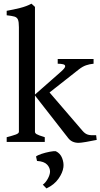

<svg xmlns="http://www.w3.org/2000/svg" viewBox="-20 -777 549 1051"><path d="M492.2 -428.2Q470.7 -426.3 451.4 -419.7Q432.1 -413.1 411.6 -397L214.8 -242.2L168.5 -256.8L314.5 -385.3Q335.9 -404.3 336.7 -413.3Q337.4 -422.4 325.2 -425.3Q313 -428.2 295.9 -428.2V-454.1H492.2ZM16.6 0V-25.9Q48.8 -34.2 66.2 -40.5Q83.5 -46.9 83.5 -55.7V-627.9Q83.5 -656.7 78.4 -669.4Q73.2 -682.1 58.8 -686.3Q44.4 -690.4 16.6 -693.4V-717.8Q54.7 -724.6 89.8 -733.4Q125 -742.2 152.3 -756.8L171.4 -739.3V-55.7Q171.4 -48.3 180.2 -42.7Q189 -37.1 225.1 -25.9V0ZM509.3 -11.2Q480.5 -4.9 450.7 0Q420.9 4.9 410.6 4.9Q373.5 4.9 353.5 -21L169.4 -256.8L231.4 -293.9L432.1 -60.5Q445.8 -44.4 461.7 -39.8Q477.5 -35.2 506.3 -37.1ZM327.1 138.2Q323.2 168.5 300 201.4Q276.9 234.4 234.4 254.4L214.4 233.9Q229.5 223.1 241.2 202.1Q252.9 181.2 253.9 163.6Q254.4 141.6 237.8 124Q221.2 106.4 182.6 104L177.2 79.6Q185.1 72.8 207 65.4Q229 58.1 252 53.7Q274.9 49.3 285.6 50.8Q310.1 62.5 320.1 88.4Q330.1 114.3 327.1 138.2Z"/></svg>

Font: Gentium Book Plus
Style: Regular
Weight: 400
Designer: Victor Gaultney, Annie Olsen, Iska Routamaa, Becca Hirsbrunner
Foundry: SIL International
Version: Version 6.101